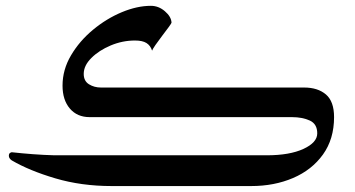

<svg xmlns="http://www.w3.org/2000/svg" viewBox="-20 -626 1193 646"><path d="M1104 -231.9Q1104 -158.2 1066.7 -106.2Q1029.3 -54.2 966.1 -27.1Q902.8 0 825.2 0H355.5Q253.9 0 166.3 -25.9Q78.6 -51.8 19.5 -86.4Q9.8 -93.3 9.8 -101.6Q9.8 -108.9 13.7 -111.3Q17.6 -113.8 19.5 -113.8Q54.7 -109.9 91.1 -107.2Q127.4 -104.5 163.1 -103.5H877.4Q954.6 -103.5 1001 -125Q1047.4 -146.5 1047.4 -177.2Q1047.4 -209 1022.2 -220.5Q997.1 -231.9 962.4 -231.9H281.7Q239.7 -231.9 215.1 -260.7Q190.4 -289.6 190.4 -337.9Q190.4 -391.6 219 -439.9Q247.6 -488.3 293 -525.9Q338.4 -563.5 389.9 -585Q441.4 -606.4 487.8 -606.4Q513.7 -606.4 534.9 -588.1Q556.2 -569.8 557.1 -549.8Q557.1 -547.9 547.9 -535.2Q538.6 -522.5 525.9 -505.9Q513.2 -489.3 503.2 -474.9Q493.2 -460.4 491.7 -455.6Q486.3 -472.7 472.9 -481.2Q459.5 -489.7 434.1 -489.7Q392.1 -489.7 352.5 -473.1Q313 -456.5 287.4 -430.9Q261.7 -405.3 261.7 -377.4Q261.7 -353.5 279.3 -342.5Q296.9 -331.5 319.8 -331.5H1003.4Q1049.3 -331.5 1076.7 -308.1Q1104 -284.7 1104 -231.9Z"/></svg>

Font: Scheherazade New Medium
Style: Regular
Weight: 500
Designer: SIL International
Foundry: SIL International
Version: Version 4.000